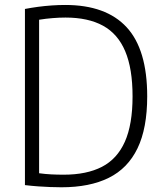

<svg xmlns="http://www.w3.org/2000/svg" viewBox="-20 -768 679 793"><path d="M234 5.5Q210 5.5 186.8 4.5Q163.5 3.5 138 1.8Q112.5 0 83 -3.5V-731Q109 -736 137 -739.8Q165 -743.5 193.5 -745.5Q222 -747.5 249.5 -747.5Q418 -747.5 503 -655.5Q588 -563.5 588 -370Q588 -238.5 548 -155.5Q508 -72.5 429.2 -33.5Q350.5 5.5 234 5.5ZM243 -46.5Q338 -46.5 401 -79Q464 -111.5 495.8 -182.8Q527.5 -254 527.5 -370Q527.5 -484.5 497.2 -556.2Q467 -628 405.5 -661.8Q344 -695.5 250.5 -695.5Q225 -695.5 197.2 -693.2Q169.5 -691 141.5 -686.5V-52.5Q167 -49 191.2 -47.8Q215.5 -46.5 243 -46.5Z"/></svg>

Font: Encode Sans SemiCondensed Light
Style: Regular
Weight: 300
Width: 4
Designer: Multiple Designers
Foundry: Impallari Type
Version: Version 3.002